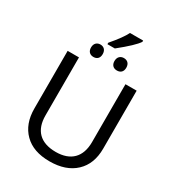

<svg xmlns="http://www.w3.org/2000/svg" viewBox="-240 -1176 1211 1326"><g transform="rotate(30 365.5 -513.0)"><path d="M304.7 -891.1H363.8C439.9 -952.1 487.3 -997.1 505.9 -1025.9V-1036.1H400.9C385.3 -1003.4 353 -959 304.7 -902.8ZM499 -814.9C499 -849.6 478.5 -865.2 451.7 -865.2C426.8 -865.2 404.8 -849.6 404.8 -814.9C404.8 -785.2 421.9 -766.1 451.7 -766.1C481.4 -766.1 499 -783.7 499 -814.9ZM311 -814.9C311 -849.6 290 -865.2 264.6 -865.2C239.7 -865.2 217.8 -849.6 217.8 -814.9C217.8 -785.2 234.9 -766.1 264.6 -766.1C290 -766.1 311 -780.3 311 -814.9ZM550.8 -713.9V-252C550.8 -132.8 484.9 -67.9 367.2 -67.9C242.2 -67.9 180.2 -134.3 180.2 -251V-713.9H89.8V-253.9C89.8 -172.4 113.8 -107.9 161.1 -61C208.5 -13.7 275.4 9.8 361.8 9.8C449.2 9.8 517.1 -13.7 566.4 -60.1C615.7 -106.4 640.1 -170.4 640.1 -252V-713.9Z"/></g></svg>

Font: Noto Reveo Sans
Style: Regular
Weight: 400
Designer: Monotype Design team
Foundry: Monotype Imaging Inc.
Version: Version 1.04